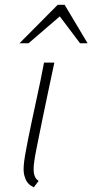

<svg xmlns="http://www.w3.org/2000/svg" viewBox="-20 -781 389 809"><path d="M125 -105.5Q122.1 -85 122.1 -82Q122.1 -76.2 121.8 -67.9Q121.6 -59.6 123 -50.8Q124.5 -42 128.9 -33.4Q133.3 -24.9 142.6 -18.6L122.6 8.3Q117.2 5.4 109.4 0.7Q101.6 -3.9 94.5 -13.9Q87.4 -23.9 82.8 -40.5Q78.1 -57.1 80.1 -84Q81.1 -100.1 85.9 -128.2Q90.8 -156.2 97.9 -192.1Q105 -228 113.8 -269.3Q122.6 -310.5 131.8 -353.3Q141.1 -396 149.9 -438Q158.7 -480 165.5 -517.1H209Q193.4 -443.8 181.4 -387.2Q169.4 -330.6 160.6 -287.4Q151.9 -244.1 145.5 -213.1Q139.2 -182.1 135 -160.9Q130.9 -139.6 128.4 -126.5Q126 -113.3 125 -105.5ZM349.1 -598.6H317.4L231.9 -711.9L100.1 -598.6H62L223.1 -760.7H252.4Z"/></svg>

Font: Ufes Sans Thin
Style: Italic
Weight: 100
Designer: Ricardo Esteves & Thais Bronze
Foundry: ProDesignUfes - Ricardo Esteves, Thais Bronze
Version: Version 2.0